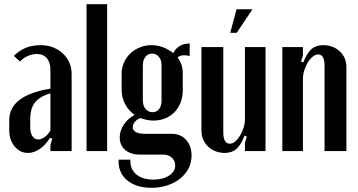

<svg xmlns="http://www.w3.org/2000/svg" viewBox="-20 -719 1703 914"><path d="M24 -147Q24 -265 220 -297V-386Q220 -422 203 -442Q186 -462 155 -462Q134 -462 112.5 -452.5Q91 -443 75 -426L46 -453Q68 -476 99.5 -490Q131 -504 175 -504Q206 -504 232.5 -493.5Q259 -483 278.5 -465Q298 -447 309.5 -422Q321 -397 321 -368V0H220V-30L229 -59L218 -63Q198 -30 170 -10.5Q142 9 113 9Q75 9 49.5 -22Q24 -53 24 -99ZM162 -55Q176 -55 192.5 -66.5Q209 -78 220 -98V-275Q170 -260 147 -232Q124 -204 124 -150V-113Q124 -86 134.5 -70.5Q145 -55 162 -55Z M392 -699H490V0H392Z M701 175Q627 175 584 138Q541 101 545 41H601Q598 84 627.5 110Q657 136 710 136Q755 136 784.5 117Q814 98 814 69Q814 46 798 31.5Q782 17 758 17H647Q602 17 576 -5Q550 -27 550 -65Q550 -97 569.5 -126Q589 -155 621 -172Q592 -192 575.5 -223.5Q559 -255 559 -292V-368Q559 -396 570 -421Q581 -446 600.5 -464.5Q620 -483 646 -493.5Q672 -504 701 -504Q729 -504 756 -494Q783 -484 805 -466Q815 -488 835.5 -500Q856 -512 883 -512V-452Q870 -456 857 -456Q836 -456 825 -445Q850 -414 850 -372V-288Q850 -257 839.5 -230.5Q829 -204 810.5 -185Q792 -166 766.5 -155.5Q741 -145 710 -145Q693 -145 677.5 -148.5Q662 -152 648 -157Q632 -151 622 -139Q612 -127 612 -113Q612 -82 674 -82H798Q840 -82 866 -53Q892 -24 892 22Q892 55 877.5 83Q863 111 837 131.5Q811 152 776.5 163.5Q742 175 701 175ZM660 -240Q660 -216 673 -200.5Q686 -185 706 -185Q726 -185 737.5 -200Q749 -215 749 -240V-409Q749 -433 736.5 -448.5Q724 -464 704 -464Q685 -464 672.5 -448.5Q660 -433 660 -409Z M1144 -73Q1127 -29 1105.5 -10Q1084 9 1050 9Q1026 9 1006 1Q986 -7 971 -21Q956 -35 947.5 -54.5Q939 -74 939 -96V-495H1043V-89Q1043 -35 1074 -35Q1087 -35 1099.5 -45.5Q1112 -56 1122.5 -73Q1133 -90 1139.5 -111Q1146 -132 1146 -152V-495H1244V0H1146V-40L1155 -69ZM1076 -563 1106 -675H1182L1107 -563Z M1424 -422Q1441 -466 1462.5 -485Q1484 -504 1518 -504Q1566 -504 1597.5 -474.5Q1629 -445 1629 -400V0H1525V-406Q1525 -460 1494 -460Q1482 -460 1469 -449.5Q1456 -439 1445.5 -422Q1435 -405 1428.5 -384Q1422 -363 1422 -343V0H1324V-495H1422V-455L1413 -426Z"/></svg>

Font: Moniqa Paragraph
Style: Bold
Weight: 700
Designer: Rajesh Rajput
Foundry: Rajesh Rajput
Version: Version 1.000